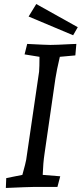

<svg xmlns="http://www.w3.org/2000/svg" viewBox="-20 -928 406 953"><path d="M11 -44 91 -60Q108 -121 110 -135L174 -572Q176 -596 176 -646L102 -658L115 -710Q210 -705 230 -705Q258 -705 332 -709L359 -710L354 -653L277 -646Q261 -578 255 -538L201 -165Q194 -119 192 -60L279 -53L265 0H143Q122 0 9 5ZM122 -846 160 -908 366 -793 343 -753Z"/></svg>

Font: Andada Pro
Style: Italic
Weight: 400
Italic angle: -7°
Designer: Carolina Giovagnoli
Foundry: Huerta Tipografica
Version: Version 3.005; ttfautohint (v1.8.4)